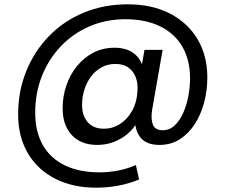

<svg xmlns="http://www.w3.org/2000/svg" viewBox="-20 -665 1051 889"><path d="M425 204Q317 204 235.5 162.5Q154 121 109 44.5Q64 -32 64 -135Q64 -243 101.5 -335.5Q139 -428 207 -498Q275 -568 368 -606.5Q461 -645 571 -645Q685 -645 767.5 -602Q850 -559 895 -483Q940 -407 940 -306Q940 -247 925.5 -191.5Q911 -136 882.5 -91.5Q854 -47 813 -20.5Q772 6 718 6Q655 6 627.5 -32Q600 -70 607 -131L610 -164L629 -127Q604 -65 549.5 -29.5Q495 6 430 6Q355 6 312.5 -39.5Q270 -85 270 -163Q270 -218 287 -268.5Q304 -319 336 -358.5Q368 -398 412 -421Q456 -444 510 -444Q571 -444 606.5 -412.5Q642 -381 648 -321L627 -308L649 -434H733L684 -154Q678 -113 688 -87.5Q698 -62 734 -62Q765 -62 788.5 -84Q812 -106 828 -141.5Q844 -177 852 -219.5Q860 -262 860 -301Q860 -387 824.5 -448.5Q789 -510 721.5 -543Q654 -576 561 -576Q471 -576 394.5 -543Q318 -510 261.5 -450.5Q205 -391 174 -312.5Q143 -234 143 -144Q143 -55 178.5 7Q214 69 281 101Q348 133 440 133Q485 133 528 124.5Q571 116 609 99L624 166Q579 185 528.5 194.5Q478 204 425 204ZM462 -69Q501 -69 535 -90.5Q569 -112 591 -150.5Q613 -189 616 -238Q620 -275 609.5 -304.5Q599 -334 575.5 -351.5Q552 -369 514 -369Q479 -369 450 -353Q421 -337 401 -310Q381 -283 370.5 -249Q360 -215 360 -179Q360 -130 386 -99.5Q412 -69 462 -69Z"/></svg>

Font: DM Sans 24pt Medium
Style: Italic
Weight: 500
Italic angle: -10°
Designer: Colophon Foundry, Jonny Pinhorn
Foundry: Colophon Foundry
Version: Version 4.004;gftools[0.9.30]